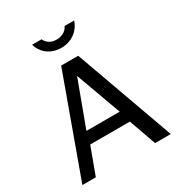

<svg xmlns="http://www.w3.org/2000/svg" viewBox="-216 -1102 1170 1249"><g transform="rotate(-30 368.5 -477.0)"><path d="M37 0H138L213 -203H511L583 0H701L434 -742H306ZM236 -292 362 -632 486 -292ZM526 -954H454C442 -929 416 -903 366 -903C314 -903 291 -932 281 -954H210C226 -894 281 -841 366 -841C454 -841 509 -898 526 -954Z"/></g></svg>

Font: Bisquit Text
Style: Regular
Weight: 400
Version: Version 1.004;Glyphs 3.2.3 (3260)